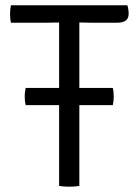

<svg xmlns="http://www.w3.org/2000/svg" viewBox="-20 -703 522 726"><path d="M77 -305.5Q73.5 -319.5 73.5 -337Q73.5 -347.5 74.5 -355Q75.5 -362.5 77 -370.5H406.5Q408.5 -362.5 409.2 -355.2Q410 -348 410 -337Q410 -319.5 406.5 -305.5ZM21.5 -617Q19.5 -625 18.8 -633.5Q18 -642 18 -650Q18 -658 18.8 -666Q19.5 -674 21.5 -683H461.5Q464 -676 465.2 -667.5Q466.5 -659 466.5 -651.5Q466.5 -633 455.2 -625Q444 -617 420.5 -617H334.5Q325.5 -617 307.8 -617.5Q290 -618 280 -618H203.5Q193.5 -618 176 -617.5Q158.5 -617 149 -617ZM203.5 -544Q203.5 -564.5 203.5 -580.8Q203.5 -597 203.5 -618V-650H280V-618Q280 -597 280 -580.8Q280 -564.5 280 -544V0Q272 1.5 261.5 2.2Q251 3 242 3Q232.5 3 222 2.2Q211.5 1.5 203.5 0Z"/></svg>

Font: Signika SC
Style: Regular
Weight: 300
Designer: Anna Giedryś
Foundry: Anna Giedryś
Version: Version 2.000